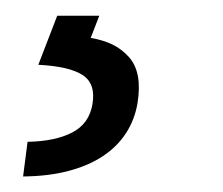

<svg xmlns="http://www.w3.org/2000/svg" viewBox="-20 -23 286 246"><path d="M9.6 203.1 15.3 158.7Q50.8 158 72.4 146.8Q94.1 135.7 98.4 110.8Q103 84.5 86.1 73.3Q69.2 62.1 29.1 60L53.3 -2.8H107.2L96.2 25.6Q111.5 28.1 123.8 33.9Q136 39.8 145.2 50.1Q162.6 69.6 156.2 109Q152.7 130.3 141.5 147.5Q130.3 164.8 111.9 177Q93.4 189.3 67.8 196Q42.3 202.8 9.6 203.1Z"/></svg>

Font: Inter P Light
Style: Italic
Weight: 300
Italic angle: 9.39999°
Designer: Rasmus Andersson
Foundry: rsms
Version: Version 3.018;git-588b23468